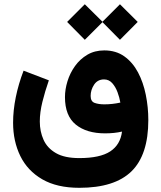

<svg xmlns="http://www.w3.org/2000/svg" viewBox="-20 -667 756 902"><path d="M378.4 -647 461.4 -564.9 543.5 -647 627 -564 543.5 -480 461.4 -563 378.4 -480 295.4 -564ZM352.5 215.3Q247.6 215.3 178.5 175.3Q109.4 135.3 75.4 65.9Q41.5 -3.4 41.5 -90.3Q41.5 -148.4 54.2 -210.7Q66.9 -272.9 90.8 -335L209.5 -289.6Q191.4 -237.8 179.2 -188.5Q167 -139.2 167 -96.2Q167 -49.3 184.6 -10.3Q202.1 28.8 242.7 52.2Q283.2 75.7 352.5 75.7Q449.7 75.7 497.6 44.4Q545.4 13.2 553.2 -48.8Q517.1 -40.5 473.6 -40.5Q386.7 -40.5 335.9 -81.8Q285.2 -123 285.2 -210.9Q285.2 -247.1 297.1 -285.6Q309.1 -324.2 332.5 -356.9Q356 -389.6 390.4 -409.9Q424.8 -430.2 469.7 -430.2Q524.9 -430.2 564.2 -402.1Q603.5 -374 628.4 -326.9Q653.3 -279.8 665 -221.4Q676.8 -163.1 676.8 -103Q676.8 60.5 597.7 137.9Q518.6 215.3 352.5 215.3ZM470.2 -176.8Q507.8 -176.8 545.4 -185.1Q541.5 -208.5 532.2 -233.6Q522.9 -258.8 507.3 -276.4Q491.7 -293.9 468.8 -293.9Q438.5 -293.9 422.1 -269.3Q405.8 -244.6 405.8 -216.3Q405.8 -190.4 424.6 -183.6Q443.4 -176.8 470.2 -176.8Z"/></svg>

Font: Vazirmatn UI NL ExtraBold
Style: Regular
Weight: 800
Designer: Saber Rastikerdar
Foundry: Saber Rastikerdar
Version: Version 33.003